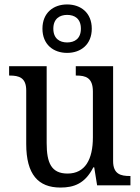

<svg xmlns="http://www.w3.org/2000/svg" viewBox="-20 -834 629 864"><path d="M282 -596C344 -596 393 -634 393 -705C393 -776 344 -814 282 -814C220 -814 171 -776 171 -705C171 -634 220 -596 282 -596ZM282 -643C249 -643 220 -660 220 -705C220 -750 249 -767 282 -767C316 -767 344 -750 344 -705C344 -660 316 -643 282 -643ZM252 10C313 10 363 -8 400 -81H404L417 0H567V-42H564C524 -42 489 -50 489 -109V-536H321V-494H324C365 -494 398 -485 398 -422V-216C398 -118 364 -53 284 -53C211 -53 190 -101 190 -190V-536H21V-494H24C65 -494 98 -485 98 -427V-186C98 -49 152 10 252 10Z"/></svg>

Font: Noto Serif Lao SemiCondensed
Style: Regular
Weight: 400
Width: 4
Designer: Monotype Design Team
Foundry: Monotype Imaging Inc.
Version: Version 2.003